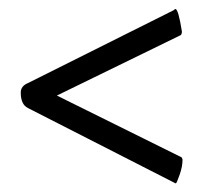

<svg xmlns="http://www.w3.org/2000/svg" viewBox="-20 -399 479 432"><path d="M389.3 -44 390.7 -40Q390.7 -24 384 -5.3Q377.3 13.3 376 13.3H374.7Q373.3 13.3 372 12L42.7 -156Q26.7 -164 26.7 -190.7Q26.7 -205.3 42.7 -212L370.7 -376Q373.3 -378.7 374.7 -378.7Q381.3 -378.7 389.3 -328Q389.3 -322.7 386.7 -320L108 -184L388 -45.3Z"/></svg>

Font: Ramaraja
Style: Regular
Weight: 400
Designer: Appaji Ambarisha Darbha
Foundry: Andhrapradesh Society for Knowledge Networks
Version: Version 1.0.4; ttfautohint (v1.2.25-373a) -l 7 -r 28 -G 50 -